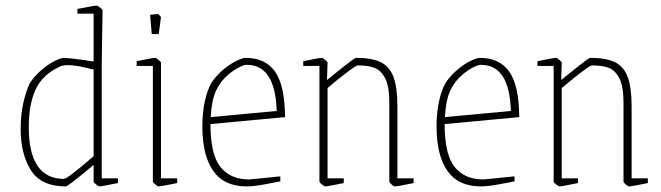

<svg xmlns="http://www.w3.org/2000/svg" viewBox="-20 -657 2366 687"><path d="M54 -195Q54 -247 63.5 -289Q73 -331 87 -360Q105 -387 129.5 -407.5Q154 -428 176 -439Q198 -450 209 -450Q222 -450 282 -442Q303 -438 315 -437V-608H257V-625Q318 -637 327 -637Q329 -637 338 -630Q347 -623 347 -620L344 -430V-19H402V-2Q343 10 335 10Q333 10 324 3Q315 -4 315 -7V-67Q307 -61 291 -47Q222 10 216 10Q127 10 90.5 -48Q54 -106 54 -195ZM315 -98V-408Q255 -424 224 -424Q205 -424 195 -419Q133 -391 108 -338Q83 -285 83 -202Q83 -17 209 -17Q221 -17 315 -98Z M527 -7V-421H469V-438Q527 -450 536 -450Q538 -450 547 -443Q556 -436 556 -433V-19H614V-2Q556 10 547 10Q545 10 536 3Q527 -4 527 -7ZM517 -604 546 -607 556 -596 548 -535H523Z M704 -205Q704 -252 712.5 -292.5Q721 -333 736 -360Q754 -387 778.5 -407.5Q803 -428 825.5 -439Q848 -450 859 -450Q929 -450 964 -401Q999 -352 1000 -238L733 -213Q733 -105 768.5 -60Q804 -15 871 -15Q877 -15 983 -26V-8Q977 -7 933 1.5Q889 10 863 10Q782 10 743 -45.5Q704 -101 704 -205ZM970 -260Q965 -425 863 -425Q852 -425 834 -415.5Q816 -406 798 -391Q769 -367 753 -332.5Q737 -298 734 -238Z M1123 -7V-421H1065V-438Q1123 -450 1132 -450Q1134 -450 1143 -443Q1152 -436 1152 -433L1150 -371Q1156 -375 1170 -387Q1180 -395 1214.5 -422.5Q1249 -450 1254 -450Q1311 -450 1342.5 -434.5Q1374 -419 1388 -381.5Q1402 -344 1402 -276V-19H1460V-2Q1402 10 1393 10Q1389 10 1381 3Q1373 -4 1373 -7V-290Q1373 -348 1358 -377Q1343 -406 1319.5 -414.5Q1296 -423 1260 -423Q1254 -423 1220 -397Q1186 -371 1152 -342V-19H1210V-2Q1152 10 1143 10Q1141 10 1132 3Q1123 -4 1123 -7Z M1542 -205Q1542 -252 1550.5 -292.5Q1559 -333 1574 -360Q1592 -387 1616.5 -407.5Q1641 -428 1663.5 -439Q1686 -450 1697 -450Q1767 -450 1802 -401Q1837 -352 1838 -238L1571 -213Q1571 -105 1606.5 -60Q1642 -15 1709 -15Q1715 -15 1821 -26V-8Q1815 -7 1771 1.5Q1727 10 1701 10Q1620 10 1581 -45.5Q1542 -101 1542 -205ZM1808 -260Q1803 -425 1701 -425Q1690 -425 1672 -415.5Q1654 -406 1636 -391Q1607 -367 1591 -332.5Q1575 -298 1572 -238Z M1961 -7V-421H1903V-438Q1961 -450 1970 -450Q1972 -450 1981 -443Q1990 -436 1990 -433L1988 -371Q1994 -375 2008 -387Q2018 -395 2052.5 -422.5Q2087 -450 2092 -450Q2149 -450 2180.5 -434.5Q2212 -419 2226 -381.5Q2240 -344 2240 -276V-19H2298V-2Q2240 10 2231 10Q2227 10 2219 3Q2211 -4 2211 -7V-290Q2211 -348 2196 -377Q2181 -406 2157.5 -414.5Q2134 -423 2098 -423Q2092 -423 2058 -397Q2024 -371 1990 -342V-19H2048V-2Q1990 10 1981 10Q1979 10 1970 3Q1961 -4 1961 -7Z"/></svg>

Font: Grenze Thin
Style: Regular
Weight: 250
Designer: Renata Polastri
Foundry: Omnibus-Type
Version: Version 1.002; ttfautohint (v1.8)